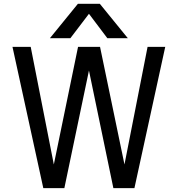

<svg xmlns="http://www.w3.org/2000/svg" viewBox="-20 -976 921 998"><path d="M644.5 -777.3H538.1L442.4 -904.3L345.7 -777.3H239.3L384.8 -956.1H499ZM747.1 -732.4H838.9L678.7 2H569.3L442.4 -609.4L314.5 2H205.1L44.9 -732.4H139.6L259.8 -121.1L385.7 -732.4H500L627 -121.1Z"/></svg>

Font: irohakakuC Regular
Style: Regular
Weight: 400
Designer: [Source Han Sans]
Ryoko NISHIZUKA Ë•øÂ°öÊ∂ºÂ≠ê (kana & ideographs); Paul D. Hunt (Latin, Greek & Cyrillic); Wenlong ZHAN
Version: Version 1.001.20160904